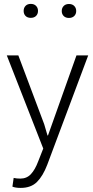

<svg xmlns="http://www.w3.org/2000/svg" viewBox="-20 -733 468 967"><path d="M84 213.4Q58.1 213.4 42.5 207L48.8 163.1Q63.5 166.5 82.5 166.5Q114.7 166.5 135.7 144Q156.7 121.6 172.4 79.6L197.8 15.1L14.2 -454.1H72.3L202.6 -107.4L219.2 -50.8H221.7L365.2 -454.1H424.3L217.8 97.2Q196.3 153.3 166.3 183.3Q136.2 213.4 84 213.4ZM353.8 -652.3Q343.8 -642.6 327.1 -642.6Q310.5 -642.6 300.8 -652.3Q291 -662.1 291 -677.5Q291 -692.9 300.8 -702.9Q310.5 -712.9 327.4 -712.9Q344.2 -712.9 354 -702.9Q363.8 -692.9 363.8 -677.5Q363.8 -662.1 353.8 -652.3ZM171.4 -678Q171.4 -662.6 161.6 -652.8Q151.9 -643.1 135 -643.1Q118.2 -643.1 108.6 -652.8Q99.1 -662.6 99.1 -678Q99.1 -693.4 108.6 -703.4Q118.2 -713.4 135 -713.4Q151.9 -713.4 161.6 -703.4Q171.4 -693.4 171.4 -678Z"/></svg>

Font: Yantramanav Light
Style: Regular
Weight: 300
Version: Version 1.001;PS 1.0;hotconv 1.0.72;makeotf.lib2.5.5900; ttf